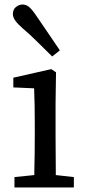

<svg xmlns="http://www.w3.org/2000/svg" viewBox="-20 -830 390 850"><path d="M37 -768Q37 -788 50.5 -799Q64 -810 80 -810Q96 -810 109.5 -798.5Q123 -787 143 -757Q163 -727 189 -689.5Q215 -652 245 -607L211 -580Q173 -618 142 -648Q115 -675 81 -704Q58 -724 47.5 -739Q37 -754 37 -768ZM226 -373V-228L227 -73Q227 -63 227 -55L307 -46V0H44V-46L132 -55Q132 -63 132 -73Q134 -152 134 -228V-284Q134 -372 131 -439L39 -443V-453V-478V-486L207 -524L228 -510Z"/></svg>

Font: Early Summer Mincho Screen
Style: Regular
Weight: 400
Designer: GuiWonder
Version: Version 1.002